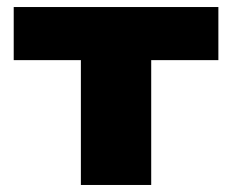

<svg xmlns="http://www.w3.org/2000/svg" viewBox="-20 -526 661 546"><path d="M210 0V-355H19V-506H601V-355H410V0Z"/></svg>

Font: Nunito Sans 7pt SemiExpanded Black
Style: Regular
Weight: 900
Width: 6
Designer: Vernon Adams
Foundry: Vernon Adams
Version: Version 3.101;gftools[0.9.27]